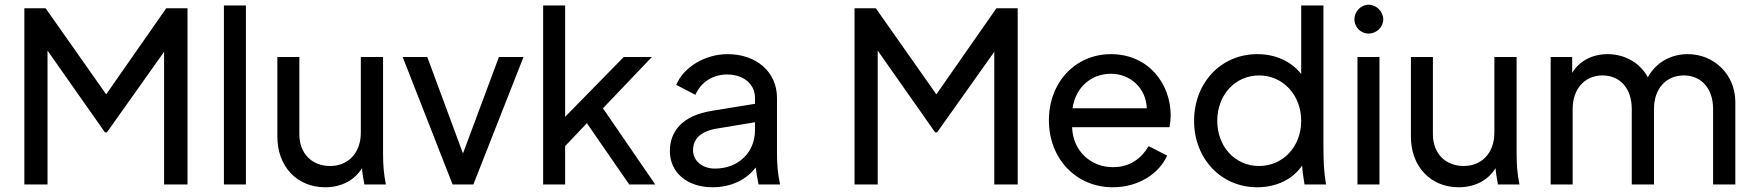

<svg xmlns="http://www.w3.org/2000/svg" viewBox="-20 -780 7419 812"><path d="M83 0H181V-566L424 -220H432L674 -561V0H773V-745H683L429 -381L173 -745H83Z M927 0H1020V-757H927Z M1355 12C1423 12 1479 -17 1511 -69C1512 -49 1516 -28 1521 0H1612C1603 -46 1600 -80 1600 -132V-539H1506V-220C1506 -132 1452 -78 1376 -78C1299 -78 1246 -131 1246 -212V-539H1153V-202C1153 -75 1237 12 1355 12Z M1894 0H1982L2194 -539H2090L1938 -131L1787 -539H1683Z M2277 0H2370V-162L2462 -259L2641 0H2751L2530 -322L2737 -539H2618L2370 -286V-757H2277Z M2993 12C3073 12 3138 -21 3176 -72C3178 -53 3182 -31 3188 0H3279C3269 -49 3266 -83 3266 -133V-366C3266 -475 3180 -551 3057 -551C2961 -551 2870 -495 2840 -421L2921 -379C2943 -430 2992 -465 3055 -465C3125 -465 3173 -424 3173 -366V-341L2989 -311C2867 -291 2813 -226 2813 -141C2813 -50 2887 12 2993 12ZM2911 -144C2911 -190 2940 -224 3010 -236L3173 -263V-229C3173 -138 3105 -67 3004 -67C2950 -67 2911 -100 2911 -144Z M3594 0H3692V-566L3935 -220H3943L4185 -561V0H4284V-745H4194L3940 -381L3684 -745H3594Z M4686 12C4796 12 4883 -47 4916 -122L4838 -162C4807 -110 4759 -73 4687 -73C4596 -73 4518 -138 4514 -242H4926C4929 -258 4931 -277 4931 -292C4931 -426 4837 -551 4678 -551C4529 -551 4416 -433 4416 -271C4416 -109 4531 12 4686 12ZM4516 -322C4529 -413 4597 -468 4678 -468C4761 -468 4827 -407 4830 -322Z M5297 12C5377 12 5447 -21 5487 -80C5488 -56 5492 -32 5497 0H5588C5580 -48 5577 -89 5577 -160V-757H5483V-467C5441 -520 5376 -551 5297 -551C5144 -551 5030 -430 5030 -269C5030 -109 5144 12 5297 12ZM5128 -269C5128 -379 5204 -461 5305 -461C5406 -461 5483 -378 5483 -269C5483 -160 5406 -78 5305 -78C5203 -78 5128 -160 5128 -269Z M5721 0H5814V-539H5721ZM5708 -698C5708 -665 5735 -638 5768 -638C5801 -638 5830 -665 5830 -698C5830 -731 5801 -760 5768 -760C5735 -760 5708 -731 5708 -698Z M6149 12C6217 12 6273 -17 6305 -69C6306 -49 6310 -28 6315 0H6406C6397 -46 6394 -80 6394 -132V-539H6300V-220C6300 -132 6246 -78 6170 -78C6093 -78 6040 -131 6040 -212V-539H5947V-202C5947 -75 6031 12 6149 12Z M6538 0H6631V-319C6631 -407 6685 -461 6757 -461C6830 -461 6881 -408 6881 -319V0H6975V-319C6975 -407 7028 -461 7101 -461C7173 -461 7225 -408 7225 -319V0H7319V-349C7319 -465 7229 -551 7118 -551C7047 -551 6984 -517 6949 -453C6917 -513 6853 -551 6779 -551C6715 -551 6660 -523 6629 -472V-539H6538Z"/></svg>

Font: Mluvka Medium
Style: Regular
Weight: 500
Designer: Modified by Jiří Krblich, Original typeface by Gumpita Rahayu
Foundry: Gumpita Rahayu & Jiří Krblich
Version: Version 2.000;Glyphs 3.1.1 (3134)